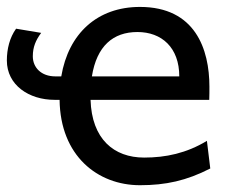

<svg xmlns="http://www.w3.org/2000/svg" viewBox="-20 -528 682 560"><path d="M590.3 -236.8C590.8 -245.6 590.8 -266.1 590.8 -274.9C590.8 -384.8 549.3 -507.8 388.2 -507.8C263.7 -507.8 179.7 -430.2 158.7 -305.2H141.6C100.1 -305.2 75.7 -331.1 75.7 -363.8C75.7 -391.1 84.5 -411.1 100.1 -432.1L26.9 -444.3C8.3 -418.5 0 -385.3 0 -351.6C0 -279.8 64.5 -236.8 139.2 -236.8H153.8C155.8 -73.7 264.6 12.2 388.2 12.2C463.4 12.2 523.9 -1 593.3 -36.6L583.5 -117.2C523.9 -81.1 463.4 -68.4 400.4 -68.4C312 -68.4 247.6 -122.6 244.1 -236.8ZM248 -305.2C262.2 -393.6 309.6 -434.6 380.9 -434.6C451.7 -434.6 502.9 -389.2 502.9 -305.2Z"/></svg>

Font: Andika
Style: Regular
Weight: 400
Designer: Victor Gaultney, Annie Olsen, Julie Remington, Don Collingsworth, Eric Hays
Foundry: SIL International
Version: Version 1.000